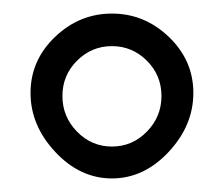

<svg xmlns="http://www.w3.org/2000/svg" viewBox="-20 -665 330 283"><path d="M25 -528Q25 -576 61 -610.5Q97 -645 145 -645Q193 -645 229 -610.5Q265 -576 265 -528Q265 -480 228.5 -441Q192 -402 145 -402Q98 -402 61.5 -441Q25 -480 25 -528ZM196.5 -575.5Q175 -597 145 -597Q115 -597 93.5 -575.5Q72 -554 72 -523.5Q72 -493 93.5 -471Q115 -449 145 -449Q175 -449 196.5 -471Q218 -493 218 -523.5Q218 -554 196.5 -575.5Z"/></svg>

Font: EB Garamond
Style: Regular
Weight: 400
Version: Version 0.012